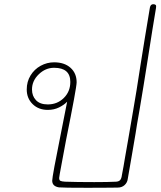

<svg xmlns="http://www.w3.org/2000/svg" viewBox="-20 -891 767 912"><path d="M721 -853Q706 -765 682 -610Q661 -476 643 -370Q628 -286 624 -257Q618 -223 606.5 -154.5Q595 -86 587 -42Q585 -24 572 -12Q559 0 539 0Q533 0 502.5 0.5Q472 1 397 1Q279 1 260 -1Q228 -6 228 -33Q228 -53 270 -261Q293 -375 299 -408Q285 -393 261 -381Q237 -369 207 -369Q163 -369 135 -396.5Q107 -424 107 -466Q107 -503 125 -532.5Q143 -562 173 -578.5Q203 -595 237 -595Q286 -595 315 -569Q344 -543 344 -500Q344 -475 294 -227Q286 -183 273.5 -117Q261 -51 261 -46Q261 -35 267 -32Q273 -29 289 -28Q343 -26 428 -26Q494 -26 532 -28Q545 -29 551 -36Q557 -43 559 -59Q567 -100 574 -143.5Q581 -187 589 -229L613 -369Q627 -448 648 -586Q657 -643 668 -710.5Q679 -778 692 -855Q695 -871 708 -871Q716 -871 719.5 -867.5Q723 -864 721 -853ZM314 -502Q314 -569 237 -569Q196 -569 164 -538Q132 -507 132 -466Q132 -435 151 -415Q170 -395 207 -395Q252 -395 283 -425.5Q314 -456 314 -502Z"/></svg>

Font: Mali ExtraLight
Style: Italic
Weight: 275
Italic angle: -10°
Version: Version 1.000; ttfautohint (v1.6)